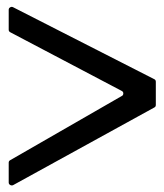

<svg xmlns="http://www.w3.org/2000/svg" viewBox="-20 -637 488 571"><path d="M10.7 -541Q5.9 -543.5 5.9 -548.3V-607.9Q5.9 -612.8 10.3 -615.2Q14.6 -617.7 18.6 -615.7L439 -401.4Q443.4 -399.4 443.4 -393.6V-325.2Q443.4 -319.3 439 -317.4L19 -86.4Q14.6 -84.5 10.3 -86.9Q5.9 -89.4 5.9 -94.2V-153.3Q5.9 -158.2 10.3 -160.6L342.3 -351.6Q346.7 -353.5 346.7 -359.4Q346.7 -364.3 341.8 -366.7Z"/></svg>

Font: Silence Rounded
Style: Regular
Weight: 400
Designer: Lilo Joris
Foundry: Lilo Joris
Version: Version 1.019;Fontself Maker 3.5.7